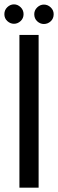

<svg xmlns="http://www.w3.org/2000/svg" viewBox="-27 -860 266 880"><path d="M62 -700H150V0H62ZM37 -751Q20 -751 6.5 -763.5Q-7 -776 -7 -795Q-7 -814 6.5 -827Q20 -840 37 -840Q54 -840 67.5 -827Q81 -814 81 -795Q81 -776 67.5 -763.5Q54 -751 37 -751ZM174 -750Q157 -750 143.5 -762.5Q130 -775 130 -795Q130 -813 143.5 -826Q157 -839 174 -839Q192 -839 205.5 -826Q219 -813 219 -795Q219 -775 205.5 -762.5Q192 -750 174 -750Z"/></svg>

Font: Phudu Light
Style: Regular
Weight: 400
Version: Version 1.005;gftools[0.9.23]